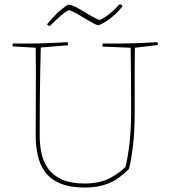

<svg xmlns="http://www.w3.org/2000/svg" viewBox="-20 -835 758 861"><path d="M362 6Q293 6 249 -13Q205 -32 181.5 -65Q158 -98 149 -139.5Q140 -181 140 -226Q140 -297 140.5 -371.5Q141 -446 141 -512Q141 -578 140 -621L36 -627Q36 -636 38 -640Q100 -639 159 -640.5Q218 -642 283 -646Q285 -638 285 -632L163 -622Q162 -585 160.5 -521Q159 -457 158.5 -380Q158 -303 158 -226Q158 -186 166 -148Q174 -110 196 -79Q218 -48 258 -30Q298 -12 362 -12Q431 -13 474.5 -37Q518 -61 543 -87Q553 -128 560.5 -190.5Q568 -253 568 -332Q568 -420 567.5 -492Q567 -564 566 -621L439 -626Q439 -632 441 -640Q506 -639 565 -640.5Q624 -642 686 -646Q688 -642 688 -633L585 -621Q584 -570 584 -533.5Q584 -497 584 -467.5Q584 -438 584 -407.5Q584 -377 584 -337Q584 -247 576.5 -182.5Q569 -118 558 -77Q539 -58 514 -39Q489 -20 454 -8Q415 6 362 6ZM196 -720 191 -726Q214 -754 235 -774.5Q256 -795 285 -814Q300 -814 321 -803Q342 -792 364 -778Q381 -768 397 -759Q413 -750 427 -745Q455 -758 478.5 -779Q502 -800 515 -815H523L530 -807Q480 -746 423 -722Q413 -722 393.5 -733.5Q374 -745 351 -758Q334 -769 317.5 -777.5Q301 -786 289 -790Q278 -785 262.5 -772.5Q247 -760 231.5 -745.5Q216 -731 205 -720Z"/></svg>

Font: Labrada Thin
Style: Regular
Weight: 100
Designer: Mercedes Jáuregui
Foundry: Omnibus-Type Team
Version: Version 1.000; ttfautohint (v1.8.4.7-5d5b)